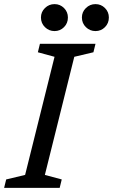

<svg xmlns="http://www.w3.org/2000/svg" viewBox="-40 -913 549 933"><path d="M-20 0 -10 -41 82 -63 225 -637 144 -659 154 -700H424L414 -659L321 -637L178 -63L260 -41L250 0ZM159 -828Q159 -855 178.5 -874Q198 -893 225 -893Q252 -893 271 -874Q290 -855 290 -828Q290 -800 271 -781Q252 -762 225 -762Q198 -762 178.5 -781Q159 -800 159 -828ZM358 -828Q358 -855 377.5 -874Q397 -893 424 -893Q451 -893 470 -874Q489 -855 489 -828Q489 -800 470 -781Q451 -762 424 -762Q397 -762 377.5 -781Q358 -800 358 -828Z"/></svg>

Font: Volkhov
Style: Italic
Weight: 400
Italic angle: -12°
Designer: Cyreal (www.cyreal.org)
Foundry: Cyreal (www.cyreal.org)
Version: Version 1.010